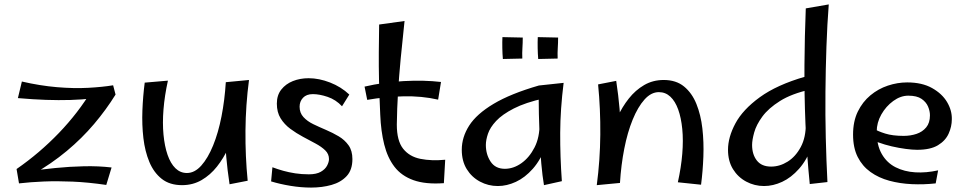

<svg xmlns="http://www.w3.org/2000/svg" viewBox="-20 -828 4373 869"><path d="M129 -39 55 -63Q159 -135 246.5 -226Q334 -317 396 -420L503 -400Q461 -332 406 -267Q351 -202 282 -144.5Q213 -87 129 -39ZM461 9Q379 -3 308.5 -6Q238 -9 178 -6.5Q118 -4 66 2L55 -63L111 -53Q166 -61 230 -67.5Q294 -74 360 -75.5Q426 -77 485 -70ZM61 -384 79 -459Q161 -440 237.5 -433.5Q314 -427 379 -430.5Q444 -434 492 -442L503 -400Q452 -389 401.5 -383Q351 -377 298.5 -375.5Q246 -374 187.5 -376Q129 -378 61 -384Z M804 10Q748 10 712 -18.5Q676 -47 656 -95Q636 -143 629 -203Q622 -263 624.5 -328Q627 -393 635 -454L740 -463Q725 -395 720 -333Q715 -271 720 -218.5Q725 -166 738.5 -127Q752 -88 774 -66.5Q796 -45 826 -45Q861 -45 891 -78.5Q921 -112 944.5 -169.5Q968 -227 982.5 -301Q997 -375 1002 -456L1062 -331Q1059 -294 1046.5 -248.5Q1034 -203 1013 -157.5Q992 -112 962 -74Q932 -36 892.5 -13Q853 10 804 10ZM1019 6Q1009 -60 1004 -118.5Q999 -177 997.5 -231Q996 -285 997.5 -340.5Q999 -396 1002 -456L1107 -466Q1092 -353 1091 -237Q1090 -121 1101 -10Z M1388 21Q1342 21 1294 13Q1246 5 1207 -7L1213 -71Q1237 -62 1262 -55Q1287 -48 1316 -43.5Q1345 -39 1378 -39Q1412 -39 1432 -50.5Q1452 -62 1460.5 -78.5Q1469 -95 1469 -108Q1469 -131 1452 -147.5Q1435 -164 1408 -178.5Q1381 -193 1351 -209Q1321 -225 1294 -245Q1267 -265 1250 -292.5Q1233 -320 1233 -359Q1233 -397 1253 -422.5Q1273 -448 1305.5 -461Q1338 -474 1377 -474Q1424 -474 1474 -454.5Q1524 -435 1561 -400L1528 -347Q1500 -377 1463 -389.5Q1426 -402 1396 -402Q1367 -402 1351.5 -385.5Q1336 -369 1336 -345Q1336 -317 1353.5 -298Q1371 -279 1398 -266Q1425 -253 1455.5 -240Q1486 -227 1513 -211Q1540 -195 1557.5 -170.5Q1575 -146 1575 -108Q1575 -59 1549 -31Q1523 -3 1480.5 9Q1438 21 1388 21Z M1989 1Q1906 7 1851.5 -12.5Q1797 -32 1765.5 -73Q1734 -114 1719 -174Q1704 -234 1701 -309Q1697 -394 1695.5 -462.5Q1694 -531 1694.5 -592Q1695 -653 1696 -717L1811 -733Q1801 -641 1793.5 -562Q1786 -483 1781.5 -410.5Q1777 -338 1776 -264Q1776 -191 1804.5 -155Q1833 -119 1883 -109Q1933 -99 1995 -105ZM1963 -377Q1889 -394 1805.5 -392Q1722 -390 1642 -376L1630 -436Q1716 -456 1807.5 -461Q1899 -466 1976 -457Z M2233 14Q2190 14 2152.5 -6Q2115 -26 2092.5 -62.5Q2070 -99 2070 -150Q2070 -207 2103.5 -259.5Q2137 -312 2214 -358Q2291 -404 2419 -441L2443 -383Q2358 -364 2305.5 -337Q2253 -310 2225.5 -280.5Q2198 -251 2188.5 -222.5Q2179 -194 2179 -172Q2179 -129 2200.5 -96.5Q2222 -64 2265 -64Q2304 -64 2340 -89.5Q2376 -115 2399.5 -161Q2423 -207 2422 -270L2480 -319Q2474 -230 2450.5 -167Q2427 -104 2391.5 -64Q2356 -24 2315 -5Q2274 14 2233 14ZM2442 10Q2435 -31 2430 -87Q2425 -143 2422.5 -201.5Q2420 -260 2419 -312Q2418 -364 2418 -399Q2418 -434 2419 -441L2531 -453Q2516 -334 2515.5 -226.5Q2515 -119 2523 -8ZM2256 -561Q2254 -584 2253.5 -611Q2253 -638 2254 -660L2346 -658Q2346 -633 2344.5 -611Q2343 -589 2344 -563ZM2416 -561Q2414 -584 2413.5 -611Q2413 -638 2414 -660L2506 -658Q2506 -633 2504.5 -611Q2503 -589 2504 -563Z M3153 8 3048 -3Q3063 -71 3068 -132Q3073 -193 3068 -244Q3063 -295 3049.5 -332.5Q3036 -370 3014 -390.5Q2992 -411 2962 -411Q2927 -411 2897 -377.5Q2867 -344 2843.5 -286.5Q2820 -229 2805.5 -155Q2791 -81 2786 0L2726 -125Q2729 -162 2741.5 -207.5Q2754 -253 2775 -298.5Q2796 -344 2826 -382Q2856 -420 2895.5 -443Q2935 -466 2984 -466Q3040 -466 3076 -436.5Q3112 -407 3132 -357.5Q3152 -308 3159 -246.5Q3166 -185 3163.5 -119Q3161 -53 3153 8ZM2786 0 2681 10Q2696 -103 2697 -219Q2698 -335 2687 -446L2769 -462Q2779 -396 2784 -337.5Q2789 -279 2790.5 -225Q2792 -171 2790.5 -115.5Q2789 -60 2786 0Z M3725 -4 3645 5Q3631 -134 3625.5 -268.5Q3620 -403 3621 -534Q3622 -665 3627 -790L3731 -808Q3724 -718 3720.5 -617.5Q3717 -517 3716 -412.5Q3715 -308 3717.5 -204.5Q3720 -101 3725 -4ZM3438 14Q3395 14 3357.5 -6Q3320 -26 3297.5 -62.5Q3275 -99 3275 -150Q3275 -207 3308.5 -269.5Q3342 -332 3419 -388Q3496 -444 3624 -481L3648 -423Q3563 -404 3510.5 -371Q3458 -338 3430.5 -300.5Q3403 -263 3393.5 -228.5Q3384 -194 3384 -172Q3384 -129 3405.5 -101.5Q3427 -74 3470 -74Q3509 -74 3545 -96.5Q3581 -119 3604.5 -163Q3628 -207 3627 -270L3685 -319Q3679 -230 3655.5 -167Q3632 -104 3596.5 -64Q3561 -24 3520 -5Q3479 14 3438 14Z M4215 2Q4161 8 4107 5.5Q4053 3 4005 -10Q3957 -23 3920 -49.5Q3883 -76 3862 -117.5Q3841 -159 3841 -219Q3841 -279 3862.5 -323Q3884 -367 3919.5 -396.5Q3955 -426 3998.5 -440.5Q4042 -455 4086 -455Q4153 -455 4198.5 -429.5Q4244 -404 4266.5 -366Q4289 -328 4288 -288Q4288 -255 4273.5 -223Q4259 -191 4225 -170.5Q4191 -150 4131 -150Q4110 -150 4079.5 -154Q4049 -158 4016.5 -165.5Q3984 -173 3955.5 -183.5Q3927 -194 3910 -207L3934 -246Q3953 -234 3986.5 -223.5Q4020 -213 4070 -213Q4101 -213 4128 -222Q4155 -231 4172 -251.5Q4189 -272 4189 -306Q4189 -325 4180.5 -345.5Q4172 -366 4151 -380.5Q4130 -395 4091 -395Q4056 -395 4023 -371Q3990 -347 3969 -310Q3948 -273 3948 -232Q3948 -171 3971 -131Q3994 -91 4033.5 -71Q4073 -51 4122.5 -48Q4172 -45 4226 -57Z"/></svg>

Font: Marhey Light Light
Style: Regular
Weight: 300
Version: Version 1.000